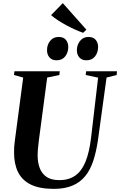

<svg xmlns="http://www.w3.org/2000/svg" viewBox="-20 -1199 769 1229"><path d="M662 -702.5 607.5 -305.5Q596.5 -228.5 577 -169.5Q557.5 -110.5 524.8 -70.8Q492 -31 442.8 -10.5Q393.5 10 324.5 10Q234 10 178 -17.2Q122 -44.5 96 -96.5Q70 -148.5 70 -222Q69.5 -240 70.8 -259.2Q72 -278.5 75 -298.5L128.5 -702.5L69.5 -719L72.5 -743H362.5L360 -719L282 -702.5L229 -302.5Q225.5 -275.5 223.2 -250.2Q221 -225 221 -203Q221 -159.5 234 -124Q247 -88.5 277.2 -67.2Q307.5 -46 360 -46Q420.5 -46 461.8 -75Q503 -104 527.5 -164.2Q552 -224.5 563 -318L608 -702L528.5 -719L531.5 -743H729L726.5 -719ZM342 -813Q313.5 -813 297.2 -831Q281 -849 281 -878Q281 -912.5 301.2 -937.5Q321.5 -962.5 355 -962.5Q387 -962.5 402 -943.8Q417 -925 417 -898.5Q417 -863.5 397.5 -838.2Q378 -813 342 -813ZM533 -813Q504.5 -813 488.2 -831Q472 -849 472 -878Q472.5 -912.5 492.8 -937.5Q513 -962.5 546 -962.5Q577.5 -962.5 592.8 -943.8Q608 -925 608 -898.5Q608 -863.5 588.5 -838.2Q569 -813 533 -813ZM512 -989Q486.5 -998 458.8 -1010.5Q431 -1023 403.8 -1037.8Q376.5 -1052.5 351.5 -1068.8Q326.5 -1085 307 -1102L382 -1179L533 -1009Z"/></svg>

Font: Merriweather 120pt
Style: Bold Italic
Weight: 700
Italic angle: -7.8°
Version: Version 2.101